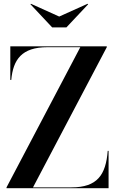

<svg xmlns="http://www.w3.org/2000/svg" viewBox="-20 -995 623 1015"><path d="M293 -907.5 143.5 -975 141 -972.5 256 -850H331L446 -972.5L443 -975ZM34.5 -750V-572.5H39.5C49.5 -679.5 94 -745.5 231 -745.5H404.5L14.5 -4.5V0H554V-197.5H549.5C539.5 -70.5 494.5 -4.5 358 -4.5H154.5L544.5 -745.5V-750Z"/></svg>

Font: Bodoni* 36pt Medium
Style: Regular
Weight: 500
Version: Version 2.3